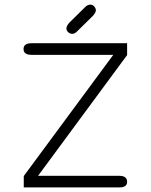

<svg xmlns="http://www.w3.org/2000/svg" viewBox="-20 -820 659 840"><path d="M84 0V-49.8L475.6 -580.1H118.2Q83 -580.1 83 -605.5Q83 -630.9 118.2 -630.9H536.1V-579.1L146.5 -50.8H502Q536.1 -50.8 536.1 -24.4Q536.1 0 502 0ZM387.7 -752 319.3 -684.6Q307.6 -671.9 295.9 -671.9Q286.1 -671.9 278.3 -679.2Q270.5 -686.5 270.5 -695.3Q270.5 -706.1 283.2 -720.7L350.6 -787.1Q362.3 -799.8 375 -799.8Q385.7 -799.8 392.6 -791.5Q399.4 -783.2 399.4 -775.4Q399.4 -765.6 387.7 -752Z"/></svg>

Font: Jura
Style: Book
Weight: 400
Version: Version 2.3